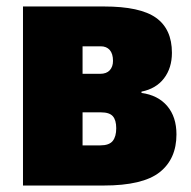

<svg xmlns="http://www.w3.org/2000/svg" viewBox="-20 -573 591 593"><path d="M417 -290V-286Q468 -279 496.5 -245.5Q525 -212 525 -158Q525 -82 473 -41Q421 0 300 0H51V-553H301Q413 -553 462 -518Q511 -483 511 -410Q511 -363 486.5 -331Q462 -299 417 -290ZM291 -430H235V-345H289Q309 -345 319 -356Q329 -367 329 -385Q329 -407 319 -418.5Q309 -430 291 -430ZM292 -226H235V-124H290Q317 -124 328 -137.5Q339 -151 339 -177Q339 -202 328.5 -214Q318 -226 292 -226Z"/></svg>

Font: Noto Sans Display Black Narrow
Style: Regular
Weight: 900
Width: 4
Designer: Monotype Design team
Foundry: Monotype Imaging Inc.
Version: Version 1.000